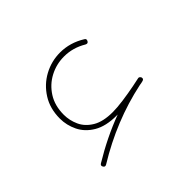

<svg xmlns="http://www.w3.org/2000/svg" viewBox="-93 -480 617 617"><g transform="rotate(-45 215.5 -171.5)"><path d="M70.8 4.4Q66.4 -2.9 73.7 -7.3Q147 -51.8 222.7 -80.1Q219.7 -80.1 217.3 -80.1Q169.4 -80.1 139.4 -97.9Q109.4 -115.7 95.7 -143.8Q82 -171.9 82 -202.1Q82 -247.6 103.3 -281.2Q124.5 -314.9 158.9 -333.5Q193.4 -352.1 232.4 -352.1Q277.8 -352.1 317.9 -327.1Q325.2 -323.2 320.8 -315.4Q316.9 -308.1 308.6 -312.5Q272.9 -334 232.4 -334Q197.8 -334 167.5 -318.1Q137.2 -302.2 118.4 -272.7Q99.6 -243.2 99.6 -202.1Q99.6 -176.3 110.6 -152.1Q121.6 -127.9 147.5 -112.3Q173.3 -96.7 217.3 -96.7Q236.8 -96.7 265.4 -100.6Q293.9 -104.5 321.3 -109.9Q336.4 -113.3 351.6 -116.2Q353 -116.7 354.5 -116.2Q357.9 -115.7 359.9 -112.3Q360.4 -112.3 360.4 -111.8Q360.4 -111.3 360.8 -110.8Q361.3 -110.4 361.3 -109.4Q363.3 -101.6 354.5 -99.6Q351.1 -99.1 348.1 -98.1Q343.8 -97.7 339.8 -96.7Q206.1 -68.4 82.5 7.3Q75.2 11.7 70.8 4.4Z"/></g></svg>

Font: Mikhak-DS1-FD Thin
Style: Regular
Weight: 100
Designer: Amin Abedi
Version: Version 3.2